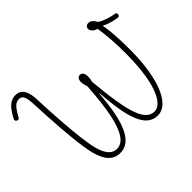

<svg xmlns="http://www.w3.org/2000/svg" viewBox="-263 -1905 2405 2405"><g transform="rotate(-45 939.0 -702.5)"><path d="M650 19Q539 19 474 -76.5Q409 -172 382 -363Q369 -447 360 -535.5Q351 -624 343 -724.5Q335 -825 328.5 -943Q322 -1061 315 -1204Q312 -1257 303 -1291Q294 -1325 276 -1341.5Q258 -1358 229 -1358Q198 -1358 171.5 -1341.5Q145 -1325 119.5 -1289.5Q94 -1254 62 -1196Q56 -1185 46 -1181.5Q36 -1178 21 -1185Q7 -1192 4 -1203.5Q1 -1215 7 -1228Q42 -1295 76 -1338Q110 -1381 148.5 -1402.5Q187 -1424 232 -1424Q282 -1424 314.5 -1399.5Q347 -1375 364.5 -1326.5Q382 -1278 386 -1206Q390 -1104 394.5 -1017.5Q399 -931 404 -858.5Q409 -786 414 -721.5Q419 -657 424.5 -599Q430 -541 436.5 -485.5Q443 -430 452 -374Q467 -266 495 -193Q523 -120 563 -83.5Q603 -47 657 -47Q698 -47 733.5 -68.5Q769 -90 798 -133.5Q827 -177 851.5 -243.5Q876 -310 894.5 -401Q913 -492 926.5 -608Q940 -724 949 -865Q941 -887 935 -912.5Q929 -938 929 -959Q929 -980 935 -996.5Q941 -1013 953 -1023Q965 -1033 982 -1033Q1012 -1033 1027 -1008.5Q1042 -984 1042 -947Q1042 -925 1039.5 -904.5Q1037 -884 1030 -867Q1038 -790 1044.5 -722.5Q1051 -655 1059 -595Q1067 -535 1076.5 -477Q1086 -419 1098 -361Q1123 -251 1154.5 -181.5Q1186 -112 1227 -79Q1268 -46 1321 -46Q1368 -46 1408 -81.5Q1448 -117 1480.5 -183.5Q1513 -250 1535.5 -345Q1558 -440 1569.5 -558.5Q1581 -677 1581 -816Q1581 -882 1579 -946Q1577 -1010 1572.5 -1070.5Q1568 -1131 1562 -1184.5Q1556 -1238 1548 -1283Q1506 -1294 1484.5 -1318Q1463 -1342 1463 -1366Q1463 -1387 1477.5 -1402Q1492 -1417 1516 -1417Q1549 -1417 1572 -1396.5Q1595 -1376 1609 -1346Q1623 -1331 1658.5 -1314.5Q1694 -1298 1741.5 -1284Q1789 -1270 1839 -1261Q1852 -1259 1855.5 -1251Q1859 -1243 1859 -1233Q1859 -1221 1851.5 -1211Q1844 -1201 1831 -1202Q1814 -1204 1790.5 -1208Q1767 -1212 1741.5 -1219Q1716 -1226 1692.5 -1234Q1669 -1242 1650 -1250.5Q1631 -1259 1621 -1266Q1631 -1212 1638 -1144Q1645 -1076 1648.5 -991Q1652 -906 1652 -800Q1652 -678 1641 -569.5Q1630 -461 1609.5 -369.5Q1589 -278 1559.5 -206Q1530 -134 1493 -84Q1456 -34 1411.5 -7.5Q1367 19 1316 19Q1245 19 1192.5 -19Q1140 -57 1102 -136Q1064 -215 1039 -339Q1031 -380 1024.5 -422.5Q1018 -465 1013 -510Q1008 -555 1003 -602Q998 -649 995 -699H991Q980 -552 960.5 -436Q941 -320 912.5 -234.5Q884 -149 845.5 -92.5Q807 -36 758 -8.5Q709 19 650 19Z"/></g></svg>

Font: Playwrite BE WAL Light
Style: Regular
Weight: 300
Version: Version 1.002